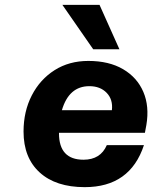

<svg xmlns="http://www.w3.org/2000/svg" viewBox="-20 -762 627 791"><path d="M237 -742H390L472 -559H364ZM77 -220Q77 -303 111 -369Q145 -435 205 -473Q265 -511 344 -511Q429 -511 487 -477Q545 -443 570.5 -383.5Q596 -324 583 -247L577 -215H223V-213Q223 -104 324 -104Q394 -104 420 -164H573Q516 9 329 9Q210 9 143.5 -51.5Q77 -112 77 -220ZM348 -407Q264 -407 235 -308H441Q446 -352 419.5 -379.5Q393 -407 348 -407Z"/></svg>

Font: Overused Grotesk
Style: Bold Italic
Weight: 700
Italic angle: -10°
Version: Version 0.003